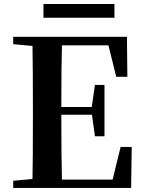

<svg xmlns="http://www.w3.org/2000/svg" viewBox="-20 -923 708 943"><path d="M542 -903.3V-835.9H193.4V-903.3ZM572.3 -201.2H627L624 0H44.9V-35.2L139.6 -43.9Q141.6 -142.6 141.6 -345.7V-394.5Q141.6 -596.7 139.6 -697.3L44.9 -706.1V-742.2H603.5L605.5 -545.9H550.8L512.7 -700.2H284.2Q281.2 -602.5 281.2 -397.5H430.7L446.3 -505.9H493.2V-253.9H446.3L431.6 -359.4H281.2Q281.2 -142.6 284.2 -41H533.2Z"/></svg>

Font: GenRyuMin TW TTF Bold
Style: Regular
Weight: 700
Version: Version 1.300